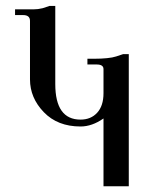

<svg xmlns="http://www.w3.org/2000/svg" viewBox="-20 -649 520 653"><path d="M418 -15.6H332V-246.1Q293 -218.8 253.9 -218.8Q175.8 -218.8 128.9 -267.6Q82 -316.4 82 -378.9V-578.1Q82 -597.7 58.6 -597.7H31.2V-617.2H58.6Q78.1 -617.2 93.8 -617.2Q109.4 -617.2 125 -621.1L148.4 -628.9H168V-363.3Q168 -242.2 253.9 -242.2Q289.1 -242.2 310.5 -265.6Q332 -289.1 332 -332V-414.1Q332 -429.7 308.6 -429.7H277.3V-449.2H300.8Q324.2 -449.2 343.8 -451.2Q363.3 -453.1 375 -457L398.4 -464.8H418Z"/></svg>

Font: 和音 by 宁静之雨，公众号njzyshare
Style: Regular
Weight: 400
Designer: Steve Matteson
Foundry: Ascender Corporation
Version: Version 6.00;June 8, 2018;FontCreator 11.0.0.2388 32-bit